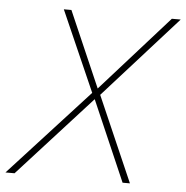

<svg xmlns="http://www.w3.org/2000/svg" viewBox="-89 -708 733 756"><g transform="rotate(5 277.5 -330.0)"><path d="M-40 0 273 -342 133 -660H163L293 -361L560 -660H595L305 -337L452 0H423L285 -318L-4 0Z"/></g></svg>

Font: Work Sans ExtraLight
Style: Italic
Weight: 200
Italic angle: -13°
Designer: Wei Huang
Foundry: Wei Huang
Version: Version 2.012; ttfautohint (v1.8.3)